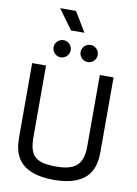

<svg xmlns="http://www.w3.org/2000/svg" viewBox="-120 -1233 940 1322"><g transform="rotate(10 350.5 -572.0)"><path d="M384 -1020 301 -1158H190L290 -1020ZM252 -825C285 -825 312 -852 312 -885C312 -918 285 -945 252 -945C219 -945 192 -918 192 -885C192 -852 219 -825 252 -825ZM441 -825C474 -825 501 -852 501 -885C501 -918 474 -945 441 -945C408 -945 381 -918 381 -885C381 -852 408 -825 441 -825ZM351 14C608 14 635 -128 635 -232V-752H539V-257C539 -134 495 -79 351 -79C198 -79 163 -128 163 -257V-752H66V-232C66 -128 94 14 351 14Z"/></g></svg>

Font: Hibana SubMedium
Style: Regular
Weight: 500
Width: 6
Designer: pygmalion
Foundry: ybstudio
Version: Version 0.930;hotconv 1.0.109;makeotfexe 2.5.65596